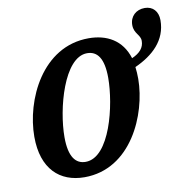

<svg xmlns="http://www.w3.org/2000/svg" viewBox="-74 -701 779 784"><g transform="rotate(-10 315.5 -309.0)"><path d="M215 10C408 10 499 -200 500 -347C500 -365 499 -382 497 -397C572 -431 631 -484 631 -568C631 -605 609 -628 576 -628C540 -628 514 -604 514 -568C514 -532 541 -524 541 -498C541 -470 524 -450 490 -435C466 -513 404 -546 329 -546C135 -546 41 -339 41 -188C41 -55 112 10 215 10ZM230 -51C189 -51 162 -83 162 -165C162 -282 216 -487 312 -487C354 -487 380 -455 380 -373C380 -261 331 -51 230 -51Z"/></g></svg>

Font: Noto Serif Condensed SemiBold
Style: Italic
Weight: 600
Width: 3
Italic angle: -12°
Designer: Monotype Design Team
Foundry: Monotype Imaging Inc.
Version: Version 2.014